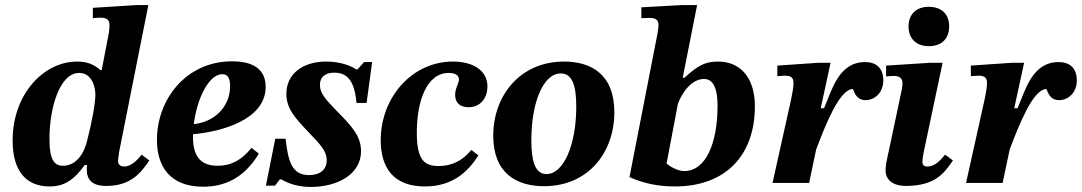

<svg xmlns="http://www.w3.org/2000/svg" viewBox="-20 -725 4288 761"><path d="M176 14C236 14 273 -12 316 -71H325C324 -64 324 -58 324 -52C324 -13 345 12 401 12C501 12 540 -43 572 -89L541 -112C527 -93 500 -65 473 -65C461 -65 448 -70 448 -86C448 -95 452 -122 452 -122L568 -705H522L348 -694V-653C348 -653 367 -655 379 -655C409 -655 414 -641 414 -624C414 -610 411 -592 411 -592L383 -447H378C353 -469 327 -481 286 -481C152 -481 30 -351 30 -168C30 -42 88 14 176 14ZM230 -68C197 -68 176 -88 176 -175C176 -296 216 -436 294 -436C340 -436 358 -388 358 -349C358 -317 346 -248 326 -170C313 -113 280 -68 230 -68Z M785 15C869 15 947 -18 1006 -116L977 -139C938 -91 897 -68 843 -68C787 -68 745 -93 745 -180C745 -184 745 -188 745 -193C859 -203 1033 -251 1033 -381C1033 -466 959 -482 900 -482C716 -482 602 -329 602 -171C602 -65 654 15 785 15ZM748 -233C761 -335 808 -431 861 -431C884 -431 892 -413 892 -384C892 -300 828 -241 748 -233Z M1213 16C1314 16 1411 -32 1411 -126C1411 -187 1371 -228 1316 -284C1268 -333 1248 -357 1248 -388C1248 -417 1266 -437 1305 -437C1364 -437 1386 -393 1393 -317H1433L1455 -479H1423L1397 -450H1392C1362 -470 1317 -481 1273 -481C1181 -481 1115 -433 1115 -353C1115 -293 1152 -255 1203 -201C1251 -151 1275 -126 1275 -90C1275 -53 1249 -31 1205 -31C1137 -31 1122 -85 1112 -175H1071L1034 11H1070L1089 -14H1095C1128 5 1165 16 1213 16Z M1664 14C1771 14 1833 -41 1876 -109L1848 -131C1819 -94 1777 -67 1718 -67C1662 -67 1632 -91 1632 -199C1632 -320 1669 -436 1759 -436C1789 -436 1799 -423 1799 -410C1799 -394 1784 -376 1784 -349C1784 -316 1805 -300 1837 -300C1888 -300 1912 -341 1912 -382C1912 -446 1855 -481 1775 -481C1614 -481 1489 -340 1489 -169C1489 -67 1534 14 1664 14Z M2136 13C2312 13 2415 -121 2415 -280C2415 -432 2321 -481 2216 -481C2041 -481 1935 -346 1935 -187C1935 -37 2029 13 2136 13ZM2146 -35C2099 -35 2086 -91 2086 -169C2086 -319 2133 -434 2203 -434C2251 -434 2264 -379 2264 -302C2264 -151 2214 -35 2146 -35Z M2655 14C2857 14 2972 -110 2972 -304C2972 -424 2908 -481 2827 -481C2772 -481 2745 -464 2693 -417H2686L2743 -705H2684L2522 -696V-653C2522 -653 2543 -654 2554 -654C2574 -654 2590 -649 2590 -627C2590 -615 2587 -596 2586 -592L2475 -23C2531 2 2589 14 2655 14ZM2692 -47C2666 -47 2635 -65 2622 -77L2667 -314C2683 -357 2721 -412 2770 -412C2799 -412 2824 -390 2824 -305C2824 -158 2778 -47 2692 -47Z M3187 0 3215 -133C3250 -225 3307 -372 3360 -372C3364 -372 3368 -328 3411 -328C3445 -328 3481 -356 3481 -406C3481 -457 3451 -479 3409 -479C3303 -479 3277 -366 3246 -296H3233L3272 -476H3221L3061 -465V-423C3061 -423 3081 -425 3092 -425C3119 -425 3125 -414 3125 -395C3125 -377 3120 -354 3116 -333L3042 0Z M3572 12C3689 11 3723 -40 3757 -89L3726 -112C3710 -94 3689 -65 3655 -65C3643 -65 3636 -71 3636 -84C3636 -98 3642 -126 3642 -126L3716 -476H3664L3492 -465V-422C3492 -422 3507 -424 3524 -424C3551 -424 3557 -409 3557 -396C3557 -381 3553 -364 3553 -364L3506 -142C3493 -83 3490 -67 3490 -50C3490 -15 3515 12 3572 12ZM3661 -542C3714 -542 3742 -573 3742 -621C3742 -667 3714 -698 3661 -698C3610 -698 3581 -667 3581 -620C3581 -573 3611 -542 3661 -542Z M3954 0 3982 -133C4017 -225 4074 -372 4127 -372C4131 -372 4135 -328 4178 -328C4212 -328 4248 -356 4248 -406C4248 -457 4218 -479 4176 -479C4070 -479 4044 -366 4013 -296H4000L4039 -476H3988L3828 -465V-423C3828 -423 3848 -425 3859 -425C3886 -425 3892 -414 3892 -395C3892 -377 3887 -354 3883 -333L3809 0Z"/></svg>

Font: STIX Two Text
Style: Bold Italic
Weight: 700
Italic angle: -12°
Designer: Ross Mills, John Hudson & Paul Hanslow, Tiro Typeworks Ltd; with prior portions MicroPress Inc. and Coen Hoffman, Elsevi
Foundry: Tiro Typeworks Ltd
Version: Version 2.13 b171